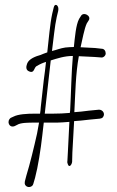

<svg xmlns="http://www.w3.org/2000/svg" viewBox="-20 -681 470 772"><path d="M23 -207C5 -193 17 -165 39 -174L49 -179C63 -188 94 -188 120 -188H137L129 -144C117 -90 100 -20 86 25L80 48C79 53 79 58 81 62C88 76 111 73 114 58L121 34C133 -11 144 -82 150 -136L156 -188H193C206 -188 218 -188 232 -189L259 -191C257 -151 255 -108 253 -71L251 -34C250 -29 251 -24 253 -20C258 -6 268 -17 270 -30L271 -68C273 -108 276 -152 278 -194C294 -195 316 -197 340 -200L382 -204C387 -205 391 -206 394 -210C404 -223 394 -240 378 -240L337 -236C315 -233 295 -231 279 -230V-232C283 -306 284 -385 297 -455C322 -454 343 -453 359 -452L386 -450C395 -448 405 -457 405 -466C405 -476 399 -485 389 -485L362 -488C347 -489 327 -490 304 -491C311 -521 319 -566 329 -587L336 -598C350 -617 315 -636 305 -616L298 -605C285 -581 281 -529 277 -492C266 -492 254 -491 243 -490C222 -487 207 -480 189 -476C195 -521 200 -577 208 -612L214 -637C219 -660 200 -671 196 -651L190 -626C181 -585 176 -522 170 -470H169C159 -467 151 -463 143 -460C125 -455 96 -445 89 -425C84 -412 84 -399 97 -394C120 -384 115 -411 129 -416C140 -423 154 -429 165 -432C163 -408 159 -384 156 -359L144 -251C143 -242 143 -233 141 -224H120C88 -224 53 -222 34 -212ZM160 -224C167 -293 177 -369 184 -438C210 -446 239 -456 273 -456C267 -389 266 -310 262 -235C261 -232 261 -230 261 -227C239 -225 215 -224 193 -224Z"/></svg>

Font: Stray Cat
Style: UltCn
Weight: 400
Version: Version 1.0